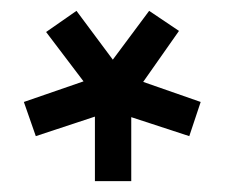

<svg xmlns="http://www.w3.org/2000/svg" viewBox="-20 -740 415 354"><path d="M134 -590 24 -552 46 -489 155 -525V-406H222V-524L329 -489L350 -552L244 -589L310 -683L255 -720L188 -630L121 -720L65 -681Z"/></svg>

Font: Geom Medium
Style: Bold
Weight: 500
Version: Version 1.102